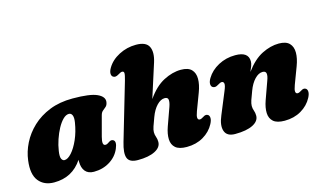

<svg xmlns="http://www.w3.org/2000/svg" viewBox="-87 -983 2112 1261"><g transform="rotate(-15 969.5 -352.5)"><path d="M525.5 -194.5Q510 -137 535.5 -137Q543 -137 548 -139.8Q553 -142.5 561.5 -148Q578 -160.5 592 -153Q614 -141 594 -94Q573 -44.5 525.2 -15Q477.5 14.5 417 14.5Q378 14.5 358.2 -9.5Q338.5 -33.5 338.5 -75Q338.5 -81 338.5 -87.5Q271 14.5 147 14.5Q79 14.5 42.5 -31Q6 -76.5 18 -169Q25 -227 53.2 -283.5Q81.5 -340 130.2 -386Q179 -432 247.5 -459.5Q316 -487 404.5 -487Q522.5 -487 570.5 -465Q618.5 -443 614 -407.5Q611 -387 600.5 -377.5Q590 -368 578.5 -359Q567 -350 562 -331ZM228.5 -177.5Q222.5 -139 230 -124.2Q237.5 -109.5 250 -109.5Q272.5 -109.5 298.8 -138.8Q325 -168 347.2 -218.2Q369.5 -268.5 379.5 -331.5Q384.5 -363.5 377.5 -379.5Q370.5 -395.5 355 -395.5Q335 -395.5 315 -375.8Q295 -356 277.5 -323.8Q260 -291.5 247 -253.2Q234 -215 228.5 -177.5Z M1235.5 -90Q1210.5 -42.5 1161.5 -13.8Q1112.5 15 1048.5 15Q996.5 15 972.2 -6Q948 -27 946.5 -63.8Q945 -100.5 961.5 -147L1005 -268.5Q1015.5 -298.5 1013.2 -315.5Q1011 -332.5 989.5 -332.5Q962.5 -332.5 936 -305Q909.5 -277.5 892 -230Q878.5 -194 871 -172Q863.5 -150 863.5 -134.5Q863.5 -117 869.5 -101.5Q875.5 -86 875.5 -66Q875.5 -29 832.5 -7Q789.5 15 716 15Q659 15 646 -19Q633 -53 654.5 -125L767.5 -510.5Q778 -546.5 777.5 -559.5Q777 -572.5 764 -572.5Q755 -572.5 737.5 -561.5Q724.5 -553.5 715.5 -552.8Q706.5 -552 699.5 -556.5Q688.5 -563 688 -579.2Q687.5 -595.5 700.5 -617.5Q727.5 -663.5 781.8 -691.8Q836 -720 898 -720Q966 -720 985 -681.5Q1004 -643 983.5 -577.5L910 -347.5Q961.5 -422 1022 -453.5Q1082.5 -485 1140.5 -485Q1189.5 -485 1212 -461.8Q1234.5 -438.5 1234.5 -399Q1234.5 -359.5 1216 -310.5L1172.5 -195Q1161 -164.5 1163 -151Q1165 -137.5 1177.5 -137.5Q1187 -137.5 1202.5 -147.5Q1222 -161.5 1237 -151.5Q1246.5 -144.5 1247 -128.8Q1247.5 -113 1235.5 -90Z M1313.5 -321.5Q1302.5 -328 1302 -344.2Q1301.5 -360.5 1314.5 -382.5Q1342 -428.5 1394.5 -456.8Q1447 -485 1510 -485Q1599.5 -485 1599.5 -420Q1599.5 -405.5 1593.2 -388.5Q1587 -371.5 1578.5 -353Q1632 -426 1691 -455.5Q1750 -485 1806 -485Q1855 -485 1877.5 -461.8Q1900 -438.5 1900 -399Q1900 -359.5 1881.5 -310.5L1838 -195Q1826.5 -164.5 1828.5 -151Q1830.5 -137.5 1843 -137.5Q1852.5 -137.5 1868 -147.5Q1887.5 -161.5 1902.5 -151.5Q1912 -144.5 1912.5 -128.8Q1913 -113 1901 -90Q1876 -42.5 1827 -13.8Q1778 15 1714 15Q1662 15 1637.8 -6Q1613.5 -27 1612 -63.8Q1610.5 -100.5 1627 -147L1670.5 -268.5Q1682 -298.5 1679.2 -315.5Q1676.5 -332.5 1655 -332.5Q1628 -332.5 1601.5 -305Q1575 -277.5 1557.5 -230Q1543.5 -194 1536.2 -172Q1529 -150 1529 -134.5Q1529 -117 1535 -101.5Q1541 -86 1541 -66Q1541 -29 1497.8 -7Q1454.5 15 1377 15Q1321 15 1307.2 -25Q1293.5 -65 1320.5 -127.5L1381.5 -275.5Q1396.5 -310.5 1393.8 -324Q1391 -337.5 1378.5 -337.5Q1369 -337.5 1351.5 -326.5Q1339 -318.5 1330 -317.8Q1321 -317 1313.5 -321.5Z"/></g></svg>

Font: Fraunces 9pt Soft Black
Style: Italic
Weight: 900
Italic angle: -16°
Version: Version 1.000;[b76b70a41]